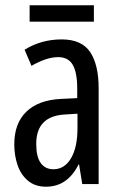

<svg xmlns="http://www.w3.org/2000/svg" viewBox="-20 -696 456 726"><path d="M213 -547Q289 -547 321 -499Q353 -451 353 -362V0H291L279 -74H277Q235 10 154 10Q113 10 86 -12.5Q59 -35 46.5 -71.5Q34 -108 34 -150Q34 -230 80 -274Q126 -318 211 -322L272 -325V-360Q272 -422 255 -451Q238 -480 200 -480Q156 -480 99 -447L73 -508Q136 -547 213 -547ZM225 -263Q117 -257 117 -152Q117 -103 134 -79.5Q151 -56 182 -56Q224 -56 248.5 -97.5Q273 -139 273 -212V-266ZM335 -676V-614H92V-676Z"/></svg>

Font: Noto Sans Ethiopic ExtraCondensed
Style: Regular
Weight: 400
Width: 2
Designer: Monotype Design Team
Foundry: Monotype Imaging Inc.
Version: Version 2.102; ttfautohint (v1.8.4.7-5d5b)